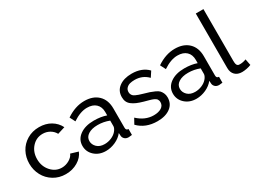

<svg xmlns="http://www.w3.org/2000/svg" viewBox="-49 -1317 2535 1914"><g transform="rotate(-30 1218.5 -360.0)"><path d="M301.8 9.8Q225.1 9.8 163.8 -27.6Q102.5 -64.9 69.3 -127Q36.1 -189 36.1 -262.2Q36.1 -335.9 68.6 -396.7Q101.1 -457.5 162.1 -494.1Q223.1 -530.8 300.8 -530.8Q377 -530.8 434.3 -496.8Q491.7 -462.9 521 -403.8L435.1 -377Q415 -413.6 378.7 -434.3Q342.3 -455.1 298.8 -455.1Q225.6 -455.1 175.8 -399.9Q126 -344.7 126 -262.2Q126 -180.2 177 -123Q228 -65.9 299.8 -65.9Q345.2 -65.9 386 -89.8Q426.8 -113.8 439 -147L524.9 -121.1Q501.5 -63 440.4 -26.6Q379.4 9.8 301.8 9.8Z M583.5 -150.9Q583.5 -224.6 645.3 -269.3Q707 -314 806.6 -314Q887.7 -314 949.7 -292V-330.1Q949.7 -390.6 913.3 -424.8Q877 -459 811.5 -459Q734.9 -459 645.5 -398.9L613.8 -460.9Q716.8 -530.8 821.8 -530.8Q921.9 -530.8 979.7 -475.1Q1037.6 -419.4 1037.6 -320.8V-100.1Q1037.6 -83.5 1044.2 -76.2Q1050.8 -68.8 1065.9 -67.9V0Q1042 3.9 1027.8 3.9Q998.5 3.9 981.9 -12Q965.3 -27.8 963.9 -48.8L961.9 -82Q928.2 -39.1 873.8 -14.6Q819.3 9.8 763.7 9.8Q685.5 9.8 634.5 -36.6Q583.5 -83 583.5 -150.9ZM923.8 -113.8Q935.5 -127 942.6 -141.8Q949.7 -156.7 949.7 -167V-231.9Q886.2 -256.8 817.9 -256.8Q750 -256.8 708.7 -230.2Q667.5 -203.6 667.5 -158.2Q667.5 -117.7 699.2 -86.9Q731 -56.2 786.6 -56.2Q826.7 -56.2 864 -72Q901.4 -87.9 923.8 -113.8Z M1357.4 9.8Q1220.2 9.8 1137.2 -76.2L1171.4 -138.2Q1254.9 -60.1 1353.5 -60.1Q1408.7 -60.1 1442.1 -81.1Q1475.6 -102.1 1475.6 -141.1Q1475.6 -151.9 1472.7 -160.4Q1469.7 -168.9 1465.8 -175.3Q1461.9 -181.6 1453.1 -187.5Q1444.3 -193.4 1437.5 -197Q1430.7 -200.7 1416.3 -205.3Q1401.9 -210 1392.3 -212.6Q1382.8 -215.3 1363.5 -220.5Q1344.2 -225.6 1332.5 -229Q1289.6 -241.2 1260.7 -253.7Q1231.9 -266.1 1209.5 -283.2Q1187 -300.3 1176.8 -323Q1166.5 -345.7 1166.5 -376Q1166.5 -448.7 1221.9 -489.7Q1277.3 -530.8 1367.2 -530.8Q1485.4 -530.8 1553.2 -460L1513.2 -398.9Q1451.7 -461.9 1362.3 -461.9Q1332 -461.9 1308.1 -455.8Q1284.2 -449.7 1266.8 -431.9Q1249.5 -414.1 1249.5 -386.2Q1249.5 -371.6 1254.9 -360.1Q1260.3 -348.6 1268.1 -341.1Q1275.9 -333.5 1293 -325.7Q1310.1 -317.9 1324.7 -313Q1339.4 -308.1 1367.2 -299.8Q1412.6 -286.6 1433.8 -279.8Q1455.1 -272.9 1485.1 -259.3Q1515.1 -245.6 1528.1 -232.2Q1541 -218.8 1551.3 -197Q1561.5 -175.3 1561.5 -147Q1561.5 -73.7 1505.9 -32Q1450.2 9.8 1357.4 9.8Z M1625 -150.9Q1625 -224.6 1686.8 -269.3Q1748.5 -314 1848.1 -314Q1929.2 -314 1991.2 -292V-330.1Q1991.2 -390.6 1954.8 -424.8Q1918.5 -459 1853 -459Q1776.4 -459 1687 -398.9L1655.3 -460.9Q1758.3 -530.8 1863.3 -530.8Q1963.4 -530.8 2021.2 -475.1Q2079.1 -419.4 2079.1 -320.8V-100.1Q2079.1 -83.5 2085.7 -76.2Q2092.3 -68.8 2107.4 -67.9V0Q2083.5 3.9 2069.3 3.9Q2040 3.9 2023.4 -12Q2006.8 -27.8 2005.4 -48.8L2003.4 -82Q1969.7 -39.1 1915.3 -14.6Q1860.8 9.8 1805.2 9.8Q1727.1 9.8 1676 -36.6Q1625 -83 1625 -150.9ZM1965.3 -113.8Q1977.1 -127 1984.1 -141.8Q1991.2 -156.7 1991.2 -167V-231.9Q1927.7 -256.8 1859.4 -256.8Q1791.5 -256.8 1750.2 -230.2Q1709 -203.6 1709 -158.2Q1709 -117.7 1740.7 -86.9Q1772.5 -56.2 1828.1 -56.2Q1868.2 -56.2 1905.5 -72Q1942.9 -87.9 1965.3 -113.8Z M2222.2 -730H2310.1V-134.8Q2310.1 -113.8 2313 -100.6Q2315.9 -87.4 2322.3 -81.3Q2328.6 -75.2 2334.7 -73.5Q2340.8 -71.8 2351.1 -71.8Q2387.2 -71.8 2422.9 -85.9L2437 -14.2Q2415.5 -4.9 2385.5 1Q2355.5 6.8 2332 6.8Q2280.8 6.8 2251.5 -22.5Q2222.2 -51.8 2222.2 -103Z"/></g></svg>

Font: Rawline Medium
Style: Regular
Weight: 500
Designer: Matt McInerney, Pablo Impallari, Rodrigo Fuenzalida
Foundry: Matt McInerney, Pablo Impallari, Rodrigo Fuenzalida
Version: Version 4.020;PS 004.020;hotconv 1.0.88;makeotf.lib2.5.64775